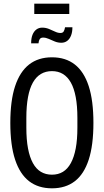

<svg xmlns="http://www.w3.org/2000/svg" viewBox="-20 -1010 563 1042"><path d="M262 12Q188 12 138 -26.5Q88 -65 62 -143.5Q36 -222 36 -343Q36 -464 62 -542.5Q88 -621 138 -660Q188 -699 262 -699Q336 -699 386 -660Q436 -621 461.5 -542.5Q487 -464 487 -343Q487 -222 461.5 -143.5Q436 -65 386 -26.5Q336 12 262 12ZM262 -62Q296 -62 321.5 -77.5Q347 -93 364.5 -125Q382 -157 391 -204.5Q400 -252 400 -318V-370Q400 -435 391 -483Q382 -531 364.5 -562Q347 -593 321.5 -608.5Q296 -624 262 -624Q228 -624 202 -608.5Q176 -593 158.5 -562Q141 -531 132 -483Q123 -435 123 -370V-318Q123 -252 132 -204.5Q141 -157 158.5 -125Q176 -93 202 -77.5Q228 -62 262 -62ZM149 -775Q149 -803 156.5 -821.5Q164 -840 177.5 -850Q191 -860 209 -860Q228 -860 245.5 -853Q263 -846 278.5 -838.5Q294 -831 308 -831Q321 -831 326 -840Q331 -849 333 -862H373Q373 -836 365.5 -817Q358 -798 344.5 -788Q331 -778 313 -778Q294 -778 277 -785Q260 -792 244.5 -799Q229 -806 214 -806Q201 -806 195.5 -797.5Q190 -789 189 -775ZM166 -934V-990H356V-934Z"/></svg>

Font: Archivo ExtraCondensed
Style: Regular
Weight: 400
Width: 2
Designer: Hector Gatti
Foundry: Omnibus-Type
Version: Version 2.001